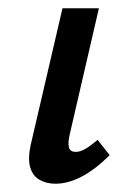

<svg xmlns="http://www.w3.org/2000/svg" viewBox="-20 -438 328 464"><path d="M114 6Q92 6 75.5 -3.5Q59 -13 53 -33.5Q47 -54 54 -87L131 -418H219L148 -111Q144 -93 146.5 -82Q149 -71 163 -71Q174 -71 186 -78Q198 -85 216 -100L245 -63Q211 -29 178 -11.5Q145 6 114 6Z"/></svg>

Font: Ysabeau SemiBold
Style: Italic
Weight: 600
Italic angle: -12°
Designer: Christian Thalmann (Catharsis Fonts)
Version: Version 2.002